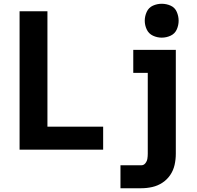

<svg xmlns="http://www.w3.org/2000/svg" viewBox="-20 -795 1048 1020"><path d="M839 -595Q864 -595 886.5 -605.5Q909 -616 919 -638.5Q929 -661 929 -685Q929 -709 919 -732Q909 -755 886.5 -765Q864 -775 839 -775Q815 -775 792.5 -765Q770 -755 759.5 -732Q749 -709 749 -685Q749 -661 759.5 -638.5Q770 -616 792.5 -605.5Q815 -595 839 -595ZM84 0H528V-122H232V-735H84ZM620 205H731Q760 205 789 198.5Q818 192 843 175.5Q868 159 884.5 134.5Q901 110 907.5 81Q914 52 914 22V-530H688V-408H765V22Q765 35 763 48Q761 61 752.5 72Q744 83 731 83H620Z"/></svg>

Font: Iosevka Sparkle Heavy
Style: Regular
Weight: 900
Designer: Belleve Invis
Foundry: Belleve Invis
Version: Version 4.5.0; ttfautohint (v1.8.3)